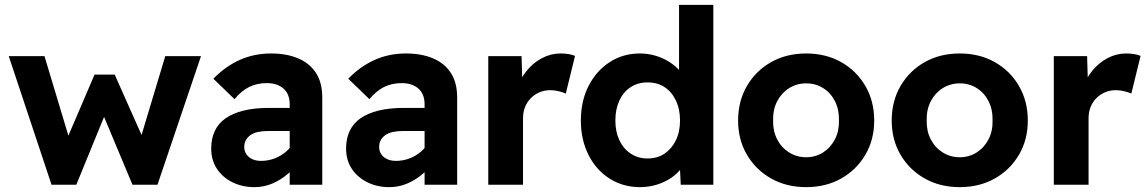

<svg xmlns="http://www.w3.org/2000/svg" viewBox="-20 -760 4723 790"><path d="M192 0 16 -529H163L271 -170L249 -173L369 -453H452L577 -172L552 -170L660 -529H807L628 0H525L399 -301L416 -298L294 0Z M1172 0V-331Q1172 -373 1146.5 -395.5Q1121 -418 1078 -418Q1037 -418 1005 -402Q973 -386 945 -352L858 -436Q906 -486 965.5 -513Q1025 -540 1095 -540Q1159 -540 1206.5 -520Q1254 -500 1280 -460Q1306 -420 1306 -359V0ZM1027 10Q977 10 936.5 -10Q896 -30 872.5 -65.5Q849 -101 849 -149Q849 -190 864 -221.5Q879 -253 908.5 -273.5Q938 -294 982.5 -305Q1027 -316 1086 -316H1242L1233 -221H1084Q1060 -221 1041.5 -217Q1023 -213 1010.5 -204Q998 -195 991.5 -183Q985 -171 985 -155Q985 -138 994 -125Q1003 -112 1018.5 -105Q1034 -98 1054 -98Q1083 -98 1109.5 -108Q1136 -118 1157 -136Q1178 -154 1190 -177L1217 -106Q1196 -72 1166 -46Q1136 -20 1101 -5Q1066 10 1027 10Z M1727 0V-331Q1727 -373 1701.5 -395.5Q1676 -418 1633 -418Q1592 -418 1560 -402Q1528 -386 1500 -352L1413 -436Q1461 -486 1520.5 -513Q1580 -540 1650 -540Q1714 -540 1761.5 -520Q1809 -500 1835 -460Q1861 -420 1861 -359V0ZM1582 10Q1532 10 1491.5 -10Q1451 -30 1427.5 -65.5Q1404 -101 1404 -149Q1404 -190 1419 -221.5Q1434 -253 1463.5 -273.5Q1493 -294 1537.5 -305Q1582 -316 1641 -316H1797L1788 -221H1639Q1615 -221 1596.5 -217Q1578 -213 1565.5 -204Q1553 -195 1546.5 -183Q1540 -171 1540 -155Q1540 -138 1549 -125Q1558 -112 1573.5 -105Q1589 -98 1609 -98Q1638 -98 1664.5 -108Q1691 -118 1712 -136Q1733 -154 1745 -177L1772 -106Q1751 -72 1721 -46Q1691 -20 1656 -5Q1621 10 1582 10Z M1989 0V-529H2126L2131 -359L2107 -395Q2120 -435 2146.5 -468Q2173 -501 2209.5 -520.5Q2246 -540 2286 -540Q2304 -540 2319.5 -537.5Q2335 -535 2346 -530L2308 -375Q2297 -380 2279.5 -384.5Q2262 -389 2244 -389Q2221 -389 2200.5 -380.5Q2180 -372 2164.5 -356.5Q2149 -341 2140.5 -320Q2132 -299 2132 -273V0Z M2613 10Q2544 10 2488.5 -25Q2433 -60 2401.5 -122.5Q2370 -185 2370 -264Q2370 -344 2401.5 -406Q2433 -468 2488 -504Q2543 -540 2613 -540Q2650 -540 2684.5 -528.5Q2719 -517 2746 -497Q2773 -477 2790 -452.5Q2807 -428 2810 -402L2774 -395V-740H2915V0H2781L2775 -122L2803 -118Q2802 -94 2786 -71Q2770 -48 2743.5 -29.5Q2717 -11 2683.5 -0.5Q2650 10 2613 10ZM2644 -108Q2685 -108 2714.5 -128Q2744 -148 2761 -183Q2778 -218 2778 -264Q2778 -311 2761 -346.5Q2744 -382 2714.5 -401.5Q2685 -421 2644 -421Q2605 -421 2575 -401.5Q2545 -382 2528.5 -346.5Q2512 -311 2512 -264Q2512 -218 2528.5 -183Q2545 -148 2575 -128Q2605 -108 2644 -108Z M3297 10Q3216 10 3153 -25.5Q3090 -61 3053.5 -123Q3017 -185 3017 -264Q3017 -344 3053.5 -406.5Q3090 -469 3153 -504.5Q3216 -540 3297 -540Q3378 -540 3441 -504.5Q3504 -469 3540.5 -406.5Q3577 -344 3577 -264Q3577 -185 3540.5 -123Q3504 -61 3441 -25.5Q3378 10 3297 10ZM3297 -113Q3336 -113 3367 -133Q3398 -153 3415.5 -187Q3433 -221 3432 -264Q3433 -309 3415.5 -343.5Q3398 -378 3367 -397.5Q3336 -417 3297 -417Q3258 -417 3226.5 -397Q3195 -377 3177.5 -343Q3160 -309 3161 -264Q3160 -221 3177.5 -187Q3195 -153 3226.5 -133Q3258 -113 3297 -113Z M3929 10Q3848 10 3785 -25.5Q3722 -61 3685.5 -123Q3649 -185 3649 -264Q3649 -344 3685.5 -406.5Q3722 -469 3785 -504.5Q3848 -540 3929 -540Q4010 -540 4073 -504.5Q4136 -469 4172.5 -406.5Q4209 -344 4209 -264Q4209 -185 4172.5 -123Q4136 -61 4073 -25.5Q4010 10 3929 10ZM3929 -113Q3968 -113 3999 -133Q4030 -153 4047.5 -187Q4065 -221 4064 -264Q4065 -309 4047.5 -343.5Q4030 -378 3999 -397.5Q3968 -417 3929 -417Q3890 -417 3858.5 -397Q3827 -377 3809.5 -343Q3792 -309 3793 -264Q3792 -221 3809.5 -187Q3827 -153 3858.5 -133Q3890 -113 3929 -113Z M4316 0V-529H4453L4458 -359L4434 -395Q4447 -435 4473.5 -468Q4500 -501 4536.5 -520.5Q4573 -540 4613 -540Q4631 -540 4646.5 -537.5Q4662 -535 4673 -530L4635 -375Q4624 -380 4606.5 -384.5Q4589 -389 4571 -389Q4548 -389 4527.5 -380.5Q4507 -372 4491.5 -356.5Q4476 -341 4467.5 -320Q4459 -299 4459 -273V0Z"/></svg>

Font: Readex Pro SemiBold
Style: Regular
Weight: 600
Designer: Bonnie Shaver-Troup, Thomas Jockin
Foundry: Lexend
Version: Version 1.204